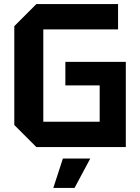

<svg xmlns="http://www.w3.org/2000/svg" viewBox="-20 -720 686 940"><path d="M50 -108V-592L158 -700H558V-576H192V-124H468V-302H300V-417H596V0H158ZM241 200 288 56H422L345 200Z"/></svg>

Font: Tektur SemiBold
Style: Regular
Weight: 600
Designer: Adam Jagosz
Foundry: Adam Jagosz
Version: Version 1.005;gftools[0.9.30]